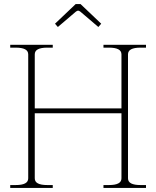

<svg xmlns="http://www.w3.org/2000/svg" viewBox="-20 -919 764 939"><path d="M263 -787 249 -803 350 -899H374L475 -803L461 -787L373 -862Q366 -867 362 -867Q358 -867 351 -862ZM606 -653V-47Q606 -30 621.5 -22Q637 -14 667 -14H694V0H486V-14H513Q543 -14 558.5 -22Q574 -30 574 -47V-365H150V-47Q150 -30 165.5 -22Q181 -14 211 -14H238V0H30V-14H57Q87 -14 102.5 -22Q118 -30 118 -47V-653Q118 -670 102.5 -678Q87 -686 57 -686H30V-700H238V-686H211Q181 -686 165.5 -678Q150 -670 150 -653V-389H574V-653Q574 -670 558.5 -678Q543 -686 513 -686H486V-700H694V-686H667Q637 -686 621.5 -678Q606 -670 606 -653Z"/></svg>

Font: Taviraj Thin
Style: Regular
Weight: 100
Designer: Katatrad Team
Foundry: CadsonDemak
Version: Version 1.030